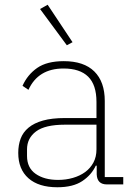

<svg xmlns="http://www.w3.org/2000/svg" viewBox="-20 -778 562 810"><path d="M431 0Q390 0 388 -42V-79H384Q366 -40 327 -14Q288 12 222 12Q143 12 100 -26Q57 -64 57 -133Q57 -166 67 -193Q77 -220 100.5 -239.5Q124 -259 161.5 -269.5Q199 -280 254 -280H387V-348Q387 -420 352 -454.5Q317 -489 248 -489Q141 -489 100 -399L75 -416Q96 -463 137 -491.5Q178 -520 249 -520Q334 -520 378 -476.5Q422 -433 422 -352V-31H500V0ZM225 -19Q258 -19 287.5 -27.5Q317 -36 339 -52Q361 -68 374 -92Q387 -116 387 -148V-252H254Q170 -252 132 -223.5Q94 -195 94 -148V-120Q94 -70 130.5 -44.5Q167 -19 225 -19ZM149 -740 181 -758 286 -600 262 -587Z"/></svg>

Font: IBM Plex Sans Hebrew ExtraLight
Style: Regular
Weight: 200
Designer: Mike Abbink, Paul van der Laan, Pieter van Rosmalen, Yanek Iontef
Foundry: Bold Monday
Version: Version 1.2